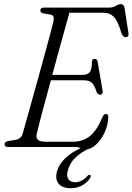

<svg xmlns="http://www.w3.org/2000/svg" viewBox="-20 -738 665 964"><path d="M360.5 0H19.5Q3 0 3 -14Q3 -25.5 19.5 -29.5L58.5 -36Q72.5 -38.5 81 -45.8Q89.5 -53 94.5 -69Q100 -89 111.8 -131.2Q123.5 -173.5 139 -228.5Q154.5 -283.5 171 -343.5Q187.5 -403.5 203 -460Q218.5 -516.5 230.5 -561Q242.5 -605.5 248 -629.5Q255.5 -660 235 -664.5L197.5 -671Q182.5 -674.5 182.5 -685Q182.5 -700 202 -700H528Q548.5 -700 562 -708.8Q575.5 -717.5 586.5 -717.5Q602 -717.5 605.5 -697L624.5 -574.5Q629 -552.5 612.5 -551.5Q597.5 -550.5 589.5 -572Q571.5 -634 551 -654Q530.5 -674 500.5 -674H328.5Q319.5 -642.5 305.8 -592.8Q292 -543 275.5 -483Q259 -423 242.5 -362H396.5Q418.5 -362 430.2 -375.5Q442 -389 441.5 -429Q443 -442.5 454.5 -442.5Q468 -442.5 470 -428L495 -284Q498 -263 482.5 -262.5Q470.5 -262 464.5 -277Q454 -312 440 -323.5Q426 -335 400.5 -335H235.5Q219 -275.5 204.5 -221.2Q190 -167 179.5 -126.8Q169 -86.5 165 -68Q159.5 -48 169.2 -37.2Q179 -26.5 209 -26.5H347Q396 -26.5 431.5 -54.8Q467 -83 495.5 -152.5Q502.5 -166 512 -166Q524.5 -166 524 -149Q522 -107.5 504.2 -70.5Q486.5 -33.5 460.2 -10.2Q434 13 406.5 13Q394.5 13 384.8 6.5Q375 0 360.5 0ZM434 -14.5 438.5 1.5Q387.5 25.5 358.8 53.2Q330 81 320.5 118Q312.5 147 323.5 162Q334.5 177 357.5 177Q373 177 389.2 169.2Q405.5 161.5 417 147Q424.5 139 430.5 140Q440 142 433 154.5Q423 173.5 396.8 190.2Q370.5 207 336 207Q293.5 207 274.8 184.8Q256 162.5 265.5 125Q276.5 82.5 318 47.2Q359.5 12 434 -14.5Z"/></svg>

Font: Fraunces 72pt Soft Light
Style: Italic
Weight: 300
Italic angle: -16°
Version: Version 1.000;[b76b70a41]